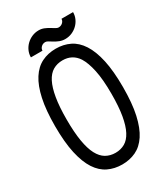

<svg xmlns="http://www.w3.org/2000/svg" viewBox="-186 -825 782 905"><g transform="rotate(-30 205.0 -372.5)"><path d="M205.1 -629.9Q246.6 -629.9 280.8 -613.3Q314.9 -596.7 339.1 -559.3Q363.3 -522 376.5 -461.9Q389.6 -401.9 389.6 -314.9Q389.6 -226.6 376.2 -166.3Q362.8 -106 338.4 -69.1Q314 -32.2 280 -16.1Q246.1 0 205.1 0Q163.6 0 129.4 -16.4Q95.2 -32.7 71 -69.6Q46.9 -106.4 33.4 -166.7Q20 -227.1 20 -314.9Q20 -401.4 33 -461.2Q45.9 -521 70.1 -558.6Q94.2 -596.2 128.4 -613Q162.6 -629.9 205.1 -629.9ZM287.1 -522.5Q258.3 -566.4 205.1 -566.4Q175.8 -566.4 152.8 -553Q129.9 -539.6 114.5 -509.5Q99.1 -479.5 91.1 -431.6Q83 -383.8 83 -314.9Q83 -245.1 91.1 -197Q99.1 -148.9 114.7 -119.4Q130.4 -89.8 153.1 -76.7Q175.8 -63.5 205.1 -63.5Q233.4 -63.5 256.1 -76.4Q278.8 -89.4 294.4 -119.1Q310.1 -148.9 318.4 -197Q326.7 -245.1 326.7 -314.9Q326.7 -393.1 315.9 -443.4Q305.2 -493.7 287.1 -522.5ZM83.5 -652.8Q83.5 -671.9 91.1 -688.5Q98.6 -705.1 111.8 -717.8Q125 -730.5 142.1 -737.8Q159.2 -745.1 178.2 -745.1Q194.3 -745.1 207.5 -739.5Q220.7 -733.9 231.7 -727.3Q242.7 -720.7 251.7 -715.1Q260.7 -709.5 267.6 -709.5Q280.3 -709.5 289.8 -718Q299.3 -726.6 299.3 -738.3H362.3Q362.3 -719.2 354.7 -702.6Q347.2 -686 334.2 -673.6Q321.3 -661.1 304.2 -653.8Q287.1 -646.5 267.6 -646.5Q251.5 -646.5 238 -651.9Q224.6 -657.2 213.6 -663.8Q202.6 -670.4 193.8 -676Q185.1 -681.6 178.2 -681.6Q164.6 -681.6 155.5 -672.9Q146.5 -664.1 146.5 -652.8Z"/></g></svg>

Font: Fibel Sued LRS
Style: Regular
Weight: 400
Designer: Peter Wiegel
Foundry: Peter Wiegel
Version: Version 000.000